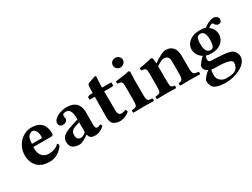

<svg xmlns="http://www.w3.org/2000/svg" viewBox="-63 -1328 2938 2237"><g transform="rotate(-30 1406.0 -210.0)"><path d="M431 -129C390 -87 336 -76 298 -76C220 -76 172 -121 172 -219C172 -226 173 -230 173 -235H413C437 -235 442 -252 442 -266C442 -351 409 -444 262 -444C157 -444 37 -351 37 -198C37 -140 58 -79 101 -40C139 -6 188 10 259 10C328 10 396 -25 446 -98C446 -111 441 -129 431 -129ZM177 -275C178 -310 183 -348 197 -368C213 -392 240 -402 251 -402C278 -402 315 -376 315 -296C315 -290 315 -277 313 -275Z M784 -49C791 -8 818 10 862 10C917 10 956 -11 993 -46C991 -58 987 -66 975 -74C962 -64 952 -60 933 -60C911 -60 905 -78 905 -127L907 -271C907 -415 818 -444 736 -444C663 -444 551 -402 551 -336C551 -308 563 -286 602 -286C638 -286 664 -308 664 -332C664 -337 663 -343 662 -349C660 -359 658 -369 660 -379C661 -390 669 -402 702 -402C744 -402 779 -384 779 -257L712 -236C607 -203 533 -174 533 -95C533 -26 571 10 658 10C687 10 745 -22 778 -48ZM779 -218V-86C754 -66 729 -50 711 -50C668 -50 653 -79 653 -110C653 -147 656 -178 727 -201Z M1058 -434C1044 -434 1029 -430 1016 -419V-390C1016 -385 1017 -384 1021 -384H1086C1084 -283 1083 -155 1083 -105C1083 -70 1092 -36 1113 -18C1136 1 1172 10 1196 10C1251 10 1312 -18 1332 -46C1332 -58 1326 -64 1314 -74C1301 -64 1276 -60 1257 -60C1235 -60 1213 -77 1213 -127C1213 -177 1212 -284 1212 -384H1313C1323 -384 1337 -388 1337 -397V-428C1337 -432 1334 -434 1329 -434H1212L1213 -468C1215 -535 1218 -581 1218 -581C1218 -587 1215 -590 1210 -590C1203 -590 1166 -579 1150 -572C1133 -565 1104 -559 1097 -550C1090 -541 1086 -514 1086 -434Z M1585 -122V-321C1585 -371 1589 -427 1589 -427C1589 -438 1580 -444 1566 -444C1538 -433 1457 -425 1388 -416C1386 -410 1388 -390 1390 -384C1445 -379 1455 -371 1455 -314V-122C1455 -39 1444 -37 1383 -32C1377 -26 1377 -4 1383 2C1425 1 1467 0 1520 0C1573 0 1614 1 1657 2C1663 -4 1663 -26 1657 -32C1596 -36 1585 -39 1585 -122ZM1450 -596C1450 -563 1474 -530 1514 -530C1559 -530 1585 -566 1585 -592C1585 -622 1562 -658 1520 -658C1473 -658 1450 -626 1450 -596Z M1903 -122V-323C1943 -350 1983 -370 2001 -370C2041 -370 2071 -352 2071 -295V-128C2071 -44 2055 -35 2014 -32C2008 -26 2008 -4 2014 2C2056 1 2088 0 2136 0C2191 0 2235 1 2278 2C2284 -4 2284 -26 2278 -32C2217 -35 2201 -44 2201 -128V-284C2201 -394 2154 -444 2068 -444C2028 -444 1957 -400 1902 -362C1899 -397 1895 -427 1895 -427C1894 -439 1886 -444 1872 -444C1835 -434 1775 -420 1706 -411C1704 -405 1706 -385 1708 -379C1763 -374 1773 -366 1773 -309V-122C1773 -39 1762 -37 1701 -32C1695 -26 1695 -4 1701 2C1743 1 1785 0 1838 0C1884 0 1912 1 1955 2C1961 -4 1961 -26 1955 -32C1913 -36 1903 -39 1903 -122Z M2758 -394C2786 -394 2802 -406 2802 -443C2802 -462 2776 -491 2738 -491C2694 -491 2636 -458 2607 -432C2589 -442 2568 -444 2523 -444C2480 -444 2438 -434 2405 -412C2364 -386 2337 -347 2337 -296C2337 -247 2366 -194 2414 -168C2383 -141 2335 -88 2335 -68C2335 -49 2338 -37 2348 -22C2357 -8 2369 0 2389 6C2346 32 2302 89 2302 106C2302 143 2314 186 2341 205C2380 232 2446 238 2494 238C2633 238 2792 165 2792 55C2792 34 2782 -9 2742 -36C2703 -62 2553 -69 2479 -69C2461 -69 2434 -71 2434 -111C2434 -127 2444 -141 2449 -153C2470 -143 2491 -142 2522 -142C2573 -142 2620 -155 2654 -185C2683 -211 2703 -246 2703 -291C2703 -347 2675 -384 2641 -412C2649 -422 2682 -440 2692 -440C2701 -440 2708 -434 2711 -428C2715 -415 2733 -394 2758 -394ZM2466 25C2543 25 2691 28 2691 81C2691 117 2675 158 2642 176C2611 194 2560 196 2522 196C2456 196 2411 147 2411 96C2411 62 2411 39 2422 19C2432 23 2445 25 2466 25ZM2581 -288C2581 -192 2553 -180 2527 -180C2465 -180 2457 -254 2457 -305C2457 -379 2475 -406 2514 -406C2561 -406 2581 -367 2581 -288Z"/></g></svg>

Font: Libertinus Serif
Style: Bold
Weight: 700
Designer: Philipp H. Poll, Khaled Hosny
Foundry: Caleb Maclennan
Version: Version 7.050;RELEASE